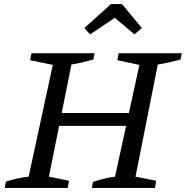

<svg xmlns="http://www.w3.org/2000/svg" viewBox="-20 -918 908 938"><path d="M429 0 434 -29Q461 -38 488.5 -45Q516 -52 542 -55L661 -601L553 -624L560 -658H868L862 -627Q826 -618 800.5 -612Q775 -606 751 -603L642 -55L743 -35L737 0ZM3 0 9 -31Q38 -40 65.5 -46Q93 -52 120 -55L238 -601L127 -624L134 -658H442L436 -627Q404 -619 378 -612.5Q352 -606 329 -603L219 -55L317 -35L311 0ZM223 -303 235 -366H658L646 -303ZM576 -898 673 -781 637 -750 541 -831 420 -750 392 -781 522 -898Z"/></svg>

Font: Piazzolla Thin Medium
Style: Italic
Weight: 500
Italic angle: -11.3°
Version: Version 2.005